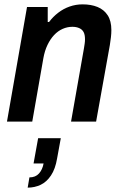

<svg xmlns="http://www.w3.org/2000/svg" viewBox="-20 -558 562 881"><path d="M12 0 104 -526H199V-457H205Q223 -481 247 -499.5Q271 -518 299.5 -528Q328 -538 359 -538Q398 -538 427.5 -526Q457 -514 474 -488Q491 -462 491 -420Q491 -404 489 -387Q487 -370 484 -351L421 0H306L365 -335Q367 -347 368.5 -357.5Q370 -368 370 -378Q370 -399 363.5 -411Q357 -423 343.5 -429Q330 -435 312 -435Q289 -435 267.5 -425.5Q246 -416 228.5 -397.5Q211 -379 198 -352Q185 -325 179 -291L128 0ZM107 303 115 256Q143 256 159 238Q175 220 180 192H134L155 76H259L242 169Q234 217 214 247Q194 277 166.5 290Q139 303 107 303Z"/></svg>

Font: Archivo SemiCondensed SemiBold
Style: Italic
Weight: 600
Width: 4
Italic angle: -10°
Designer: Hector Gatti
Foundry: Omnibus-Type
Version: Version 2.001